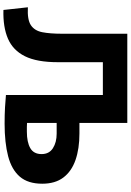

<svg xmlns="http://www.w3.org/2000/svg" viewBox="163 -932 780 1147"><g transform="rotate(90 553.5 -358.0)"><path d="M39 12 23 -134Q97 -130 130 -152Q163 -174 172 -220.5Q181 -267 181 -337V-728H714V-442H777Q868 -442 935.5 -418.5Q1003 -395 1040 -346Q1077 -297 1077 -220Q1077 -135 1035 -86Q993 -37 912.5 -16Q832 5 718 5Q663 5 620.5 2.5Q578 0 547 -3V-582H351V-312Q351 -188 315.5 -116.5Q280 -45 210.5 -15Q141 15 39 12ZM766 -128Q829 -128 864.5 -148.5Q900 -169 900 -216Q900 -261 865 -283.5Q830 -306 778 -306H714V-129Q728 -128 737.5 -128Q747 -128 766 -128Z"/></g></svg>

Font: Murecho
Style: Bold
Weight: 700
Designer: Neil Summerour
Foundry: Positype
Version: Version 1.010; ttfautohint (v1.8.3)